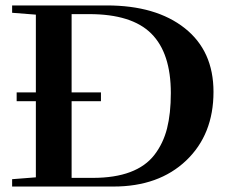

<svg xmlns="http://www.w3.org/2000/svg" viewBox="-20 -683 829 703"><path d="M24.4 0V-26.9L111.3 -33.7V-312.5H41V-344.7H111.3V-629.4L24.4 -636.2V-663.1H370.6Q551.3 -663.1 656.5 -579.8Q761.7 -496.6 761.7 -346.7Q761.7 -190.4 661.6 -95.2Q561.5 0 395.5 0ZM242.2 -31.7H319.3Q400.4 -31.7 456.8 -53Q513.2 -74.2 545.4 -116Q577.6 -157.7 591.6 -212.6Q605.5 -267.6 605.5 -342.3Q605.5 -488.8 533.9 -560.1Q462.4 -631.3 306.6 -631.3H242.2V-344.7H349.6V-312.5H242.2Z"/></svg>

Font: Elstob 14pt SemiBold
Style: Regular
Weight: 600
Designer: Peter S. Baker
Version: Version 1.015